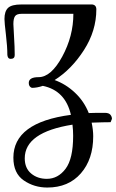

<svg xmlns="http://www.w3.org/2000/svg" viewBox="-28 -461 522 861"><path d="M101 -89Q101 -115 145 -115Q201 -115 251 -207Q301 -299 301 -399H68Q47 -399 39.5 -388.5Q32 -378 32 -353Q32 -342 35 -296Q38 -250 38 -214Q38 -197 20 -197Q13 -197 9.5 -201.5Q6 -206 6 -210L5 -214Q5 -252 -1.5 -306Q-8 -360 -8 -376Q-8 -410 8 -425.5Q24 -441 68 -441H385Q404 -439 404 -419Q404 -323 348.5 -236.5Q293 -150 217 -102Q267 -84 308 -45.5Q349 -7 370 46Q393 45 442 45Q460 45 467 53.5Q474 62 474 72L468 87Q439 87 383 89Q390 122 390 150Q390 253 334.5 316.5Q279 380 184 380Q125 380 78.5 348Q32 316 32 246Q32 88 290 54Q265 -55 164 -76Q138 -67 115 -67Q101 -72 101 -89ZM300 148Q300 122 297 98Q83 132 83 249Q83 293 111.5 317Q140 341 182 341Q232 341 266 296Q300 251 300 148Z"/></svg>

Font: Sofia
Style: Regular
Weight: 400
Designer: Paula Nazal and Daniel Hernndez
Foundry: Paula Nazal, Daniel Hernndez
Version: Version 1.001